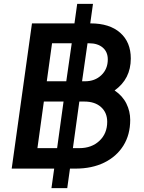

<svg xmlns="http://www.w3.org/2000/svg" viewBox="-20 -865 738 985"><path d="M40 0 144 -745H362L376 -845H457L443 -745H445Q542 -745 596.5 -697Q651 -649 651 -565Q651 -460 568 -401Q609 -373 628.5 -333.5Q648 -294 648 -250Q648 -174 613 -118Q578 -62 515 -31Q452 0 367 0H339L325 100H244L258 0ZM220 -448H320L348 -643H247ZM437 -643H429L401 -448H416Q467 -448 500 -479.5Q533 -511 533 -560Q533 -599 507 -621Q481 -643 437 -643ZM172 -105H273L306 -344H205ZM413 -344H387L354 -105H387Q450 -105 490 -142.5Q530 -180 530 -240Q530 -287 498.5 -315.5Q467 -344 413 -344Z"/></svg>

Font: Plus Jakarta Sans SemiBold
Style: Italic
Weight: 600
Italic angle: -8°
Designer: Gumpita Rahayu
Foundry: Tokotype
Version: Version 2.071; ttfautohint (v1.8.4.7-5d5b);gftools[0.9.29]